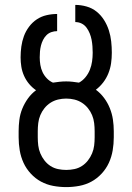

<svg xmlns="http://www.w3.org/2000/svg" viewBox="-20 -755 540 783"><path d="M250 8Q223 8 196.5 3Q170 -2 147 -14.5Q124 -27 105.5 -47Q87 -67 76 -91Q65 -115 60.5 -141.5Q56 -168 56 -195V-220Q56 -243 59 -266.5Q62 -290 71 -312Q80 -334 94 -353.5Q108 -373 127 -387Q111 -398 98.5 -413Q86 -428 78 -446Q70 -464 67 -483Q64 -502 64 -521Q64 -543 67 -565Q70 -587 77.5 -607.5Q85 -628 98.5 -646Q112 -664 130 -676Q148 -688 169.5 -693Q191 -698 213 -698V-628Q201 -628 189.5 -624Q178 -620 169.5 -611.5Q161 -603 155.5 -592Q150 -581 147 -569Q144 -557 143 -545Q142 -533 142 -521Q142 -506 144.5 -490.5Q147 -475 153.5 -461Q160 -447 171 -435.5Q182 -424 196 -418Q209 -420 222.5 -421.5Q236 -423 250 -423Q263 -423 276 -421.5Q289 -420 302 -418Q317 -426 328.5 -440Q340 -454 346.5 -470.5Q353 -487 355.5 -504.5Q358 -522 358 -540Q358 -553 357 -566.5Q356 -580 353.5 -593Q351 -606 346 -618.5Q341 -631 333 -642Q325 -653 313 -659Q301 -665 287 -665V-735Q310 -735 333 -728.5Q356 -722 374 -707.5Q392 -693 404.5 -673Q417 -653 424 -631Q431 -609 433.5 -586Q436 -563 436 -540Q436 -518 433 -497Q430 -476 422 -456Q414 -436 401 -419Q388 -402 371 -389Q390 -375 404.5 -355.5Q419 -336 428 -313.5Q437 -291 440.5 -267.5Q444 -244 444 -220V-195Q444 -168 439.5 -141.5Q435 -115 424 -91Q413 -67 394.5 -47Q376 -27 353 -14.5Q330 -2 303.5 3Q277 8 250 8ZM250 -62Q267 -62 283.5 -65.5Q300 -69 314 -78Q328 -87 338.5 -100.5Q349 -114 355.5 -129.5Q362 -145 364 -161.5Q366 -178 366 -195V-220Q366 -236 364 -253Q362 -270 355.5 -285.5Q349 -301 338.5 -314Q328 -327 314 -336Q300 -345 283.5 -349Q267 -353 250 -353Q233 -353 216.5 -349Q200 -345 186 -336Q172 -327 161.5 -314Q151 -301 144.5 -285.5Q138 -270 136 -253Q134 -236 134 -220V-195Q134 -178 136 -161.5Q138 -145 144.5 -129.5Q151 -114 161.5 -100.5Q172 -87 186 -78Q200 -69 216.5 -65.5Q233 -62 250 -62Z"/></svg>

Font: Iosevka
Style: Regular
Weight: 400
Monospace: yes
Designer: Belleve Invis
Foundry: Belleve Invis
Version: Version 33.2.3; ttfautohint (v1.8.4)